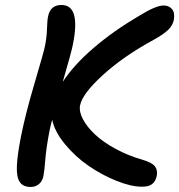

<svg xmlns="http://www.w3.org/2000/svg" viewBox="-20 -763 711 762"><path d="M102.1 -21Q71.3 -21 58.3 -40.8Q45.4 -60.5 46.9 -102.5Q48.3 -144.5 63 -220.2Q80.6 -309.1 117.2 -432.9Q153.8 -556.6 158.2 -579.1Q165.5 -614.3 166.5 -648.9Q167.5 -683.6 170.9 -698.2Q179.7 -743.2 224.1 -743.2Q301.3 -743.2 269 -585Q263.2 -555.2 229 -438Q272.9 -505.4 351.8 -573Q430.7 -640.6 532.2 -700.2Q598.6 -741.2 628.9 -741.2Q651.4 -741.2 663.1 -726.3Q674.8 -711.4 669.9 -684.1Q665.5 -662.1 647.2 -644.3Q628.9 -626.5 589.8 -605Q470.2 -540 388.4 -465.3Q306.6 -390.6 297.9 -345.2Q293 -320.8 309.1 -290Q325.2 -259.3 357.2 -229.2Q389.2 -199.2 439 -172.1Q488.8 -145 545.9 -128.9Q582.5 -118.2 594.5 -103.3Q606.4 -88.4 602.1 -64.9Q597.7 -43.5 584 -32.7Q570.3 -22 543.9 -22Q500 -22 441.9 -45.4Q383.8 -68.8 331.1 -105.2Q278.3 -141.6 237.5 -191.2Q196.8 -240.7 187 -288.1Q181.6 -268.6 176.8 -245.1Q163.6 -177.7 159.9 -130.6Q156.2 -83.5 152.8 -66.9Q149.4 -45.4 135.5 -33.2Q121.6 -21 102.1 -21Z"/></svg>

Font: Shantell Sans Bouncy
Style: Italic
Weight: 500
Italic angle: -11.31°
Designer: Stephen Nixon, Anya Danilova, Shantell Martin
Foundry: Arrow Type
Version: Version 1.006;[9816181b4]